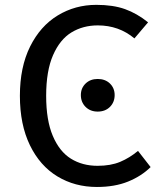

<svg xmlns="http://www.w3.org/2000/svg" viewBox="-20 -739 655 772"><path d="M575.4 -649.2 520.5 -584.6Q457.9 -636.9 373.3 -636.9Q313.8 -636.9 267.4 -608.7Q221 -580.5 193.3 -517.2Q165.6 -453.8 165.6 -353.8Q165.6 -255.4 192.3 -192.6Q219 -129.7 265.1 -101Q311.3 -72.3 372.3 -72.3Q425.1 -72.3 463.1 -88.2Q501 -104.1 534.9 -132.3L585.6 -67.2Q548.7 -30.8 495.1 -9Q441.5 12.8 369.7 12.8Q281 12.8 210.8 -29.7Q140.5 -72.3 100.3 -155.1Q60 -237.9 60 -353.8Q60 -469.2 101 -551.8Q142.1 -634.4 212.1 -676.9Q282.1 -719.5 367.2 -719.5Q434.9 -719.5 482.8 -702.3Q530.8 -685.1 575.4 -649.2ZM441 -356.9Q441 -328.2 422.1 -309.2Q403.1 -290.3 372.8 -290.3Q343.1 -290.3 324.1 -309.2Q305.1 -328.2 305.1 -356.9Q305.1 -384.6 324.1 -403.1Q343.1 -421.5 372.8 -421.5Q403.1 -421.5 422.1 -403.1Q441 -384.6 441 -356.9Z"/></svg>

Font: Fira Code Fixed Retina
Style: Regular
Weight: 450
Monospace: yes
Designer: Carrois Corporate, Edenspiekermann AG, Nikita Prokopov
Foundry: Carrois Corporate, Edenspiekermann AG, Nikita Prokopov
Version: Version 5.002